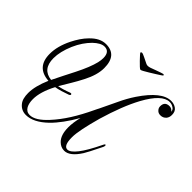

<svg xmlns="http://www.w3.org/2000/svg" viewBox="-207 -1108 1372 1372"><g transform="rotate(45 479.5 -422.0)"><path d="M221 29Q174 29 145 -7Q132 -23 126.5 -45Q121 -67 121 -94Q121 -163 162 -258Q32 -267 32 -401Q32 -478 75 -565Q91 -597 110 -625.5Q129 -654 151 -676Q207 -735 268 -735Q380 -735 380 -604Q380 -534 335 -448Q313 -405 288 -363.5Q263 -322 238 -280Q281 -288 332 -308Q335 -309 338 -309Q346 -309 346 -302Q346 -295 336 -291Q306 -280 279 -272Q252 -264 228 -260Q176 -161 176 -87Q176 -46 190 -20Q207 10 240 10Q296 10 368 -69Q416 -121 459 -189Q502 -257 542 -342Q547 -352 551 -360.5Q555 -369 559 -376Q591 -441 619.5 -502.5Q648 -564 684 -618Q791 -777 884 -777Q913 -777 935 -762Q959 -746 959 -710Q959 -685 946 -669Q929 -649 902 -649Q880 -649 868 -663Q855 -676 855 -694Q855 -742 902 -742Q925 -742 939 -722Q938 -742 921 -752Q903 -764 882 -764Q807 -764 727 -618Q695 -559 666.5 -485.5Q638 -412 612 -324Q590 -245 578 -186.5Q566 -128 566 -91Q566 -6 605 -6Q633 -6 672 -56Q710 -104 762 -212Q766 -222 772 -224H773Q777 -224 777 -217Q777 -209 773 -201Q718 -89 705 -70Q650 16 595 16Q560 16 534 -10Q497 -46 497 -124Q497 -171 512 -232Q446 -117 379 -51Q296 29 221 29ZM171 -276Q191 -317 212 -358.5Q233 -400 254 -441Q304 -540 319 -603Q325 -629 325 -650Q325 -715 273 -715Q237 -715 191 -671Q167 -647 146 -616Q125 -585 108 -546Q73 -464 73 -398Q73 -287 171 -276ZM570 -779Q566 -779 552.5 -791.5Q539 -804 523 -820.5Q507 -837 495.5 -850Q484 -863 484 -865Q484 -873 496 -873Q501 -873 525 -861.5Q549 -850 571 -839Q579 -835 589 -835Q595 -835 600.5 -836.5Q606 -838 613 -840Q630 -846 651 -854Q672 -862 689 -867.5Q706 -873 708 -873Q716 -873 716 -865Q716 -864 702.5 -855Q689 -846 669 -833.5Q649 -821 628.5 -808.5Q608 -796 592.5 -787.5Q577 -779 573 -779Z"/></g></svg>

Font: Carattere
Style: Regular
Weight: 400
Designer: Robert E. Leuschke
Foundry: Robert E. Leuschke
Version: Version 1.010; ttfautohint (v1.8.3)